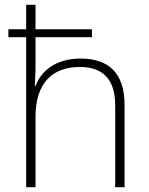

<svg xmlns="http://www.w3.org/2000/svg" viewBox="-20 -780 622 800"><path d="M128 -760H89V-658H15V-625H89V0H128V-293C128 -433 197 -501 313 -501C407 -501 460 -451 460 -341V0H499V-343C499 -475 433 -536 316 -536C212 -536 151 -484 128 -422H125C126 -450 128 -471 128 -500V-625H363V-658H128Z"/></svg>

Font: Noto Sans Cherokee ExtraLight
Style: Regular
Weight: 200
Designer: Monotype Design Team
Foundry: Monotype Imaging Inc.
Version: Version 2.001